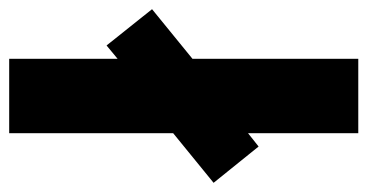

<svg xmlns="http://www.w3.org/2000/svg" viewBox="-239 -589 800 418"><g transform="rotate(90 161.0 -380.0)"><path d="M80 0H242V-357L350 -445L271 -543L242 -520V-760H80V-399L-28 -311L51 -212L80 -236Z"/></g></svg>

Font: Noto Sans Ethiopic ExtraCondensed Black
Style: Regular
Weight: 900
Width: 2
Designer: Monotype Design Team
Foundry: Monotype Imaging Inc.
Version: Version 2.102